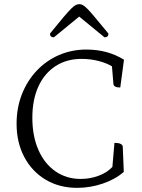

<svg xmlns="http://www.w3.org/2000/svg" viewBox="-20 -894 686 926"><path d="M352 12Q266 12 200 -27.5Q134 -67 97 -137Q60 -207 60 -297Q60 -374 85.5 -439Q111 -504 156.5 -552.5Q202 -601 263.5 -628Q325 -655 397 -655Q499 -655 578 -606L560 -472Q529 -472 527 -489L520 -574Q494 -590 455 -600Q416 -610 374 -610Q301 -610 247.5 -575Q194 -540 165 -476.5Q136 -413 136 -326Q136 -238 165 -171.5Q194 -105 247 -68Q300 -31 369 -31Q415 -31 456 -46.5Q497 -62 522 -89L532 -205Q567 -205 572 -189L577 -65Q536 -29 475.5 -8.5Q415 12 352 12ZM362 -874Q371 -874 379.5 -869.5Q388 -865 402 -851Q416 -837 439.5 -808.5Q463 -780 503 -732Q503 -714 484 -714L362 -814L240 -714Q221 -714 221 -732Q260 -780 284 -808.5Q308 -837 322 -851Q336 -865 345 -869.5Q354 -874 362 -874Z"/></svg>

Font: Petrona Light
Style: Regular
Weight: 300
Designer: Ringo R. Seeber
Foundry: Ringo R. Seeber
Version: Version 2.001; ttfautohint (v1.8.3)